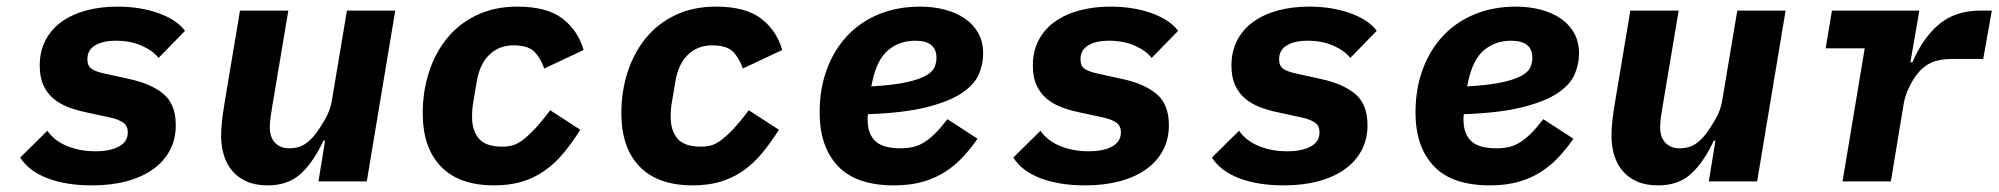

<svg xmlns="http://www.w3.org/2000/svg" viewBox="-20 -548 6040 580"><path d="M258 12Q180 12 123.5 -9.5Q67 -31 41 -72L123 -153Q145 -122 183.5 -106.5Q222 -91 268 -91Q313 -91 339.5 -105.5Q366 -120 366 -148Q366 -169 351 -178.5Q336 -188 313 -193L239 -209Q210 -215 184.5 -225Q159 -235 140 -251.5Q121 -268 110.5 -292Q100 -316 100 -350Q100 -393 117.5 -426.5Q135 -460 166.5 -482.5Q198 -505 241 -516.5Q284 -528 334 -528Q403 -528 458 -508.5Q513 -489 539 -455L459 -373Q442 -395 408 -410Q374 -425 330 -425Q291 -425 267.5 -411Q244 -397 244 -369Q244 -348 257.5 -339.5Q271 -331 295 -326L372 -309Q437 -295 474 -264Q511 -233 511 -170Q511 -127 493 -93.5Q475 -60 442 -36.5Q409 -13 362.5 -0.5Q316 12 258 12Z M962 -123H957Q928 -60 889.5 -24Q851 12 789 12Q751 12 724.5 0Q698 -12 681 -32.5Q664 -53 656 -80Q648 -107 648 -137Q648 -159 650.5 -182Q653 -205 659 -241L705 -516H851L802 -224Q800 -210 797.5 -195Q795 -180 795 -161Q795 -151 798 -140Q801 -129 808 -120Q815 -111 826.5 -105.5Q838 -100 855 -100Q881 -100 900 -112Q919 -124 936 -147Q947 -162 962.5 -188.5Q978 -215 983 -247L1028 -516H1174L1088 0H942Z M1473 12Q1367 12 1312 -45Q1257 -102 1257 -206Q1257 -272 1276 -330.5Q1295 -389 1331 -433Q1367 -477 1420.5 -502.5Q1474 -528 1543 -528Q1632 -528 1679 -492Q1726 -456 1743 -397L1624 -341Q1613 -373 1594 -392Q1575 -411 1531 -411Q1488 -411 1458.5 -383Q1429 -355 1420 -301L1410 -241Q1408 -232 1407 -219Q1406 -206 1406 -194Q1406 -154 1426.5 -129.5Q1447 -105 1497 -105Q1513 -105 1527 -108.5Q1541 -112 1557.5 -124Q1574 -136 1594.5 -157.5Q1615 -179 1642 -215L1733 -156Q1707 -115 1681 -84Q1655 -53 1624 -31.5Q1593 -10 1556 1Q1519 12 1473 12Z M2073 12Q1967 12 1912 -45Q1857 -102 1857 -206Q1857 -272 1876 -330.5Q1895 -389 1931 -433Q1967 -477 2020.5 -502.5Q2074 -528 2143 -528Q2232 -528 2279 -492Q2326 -456 2343 -397L2224 -341Q2213 -373 2194 -392Q2175 -411 2131 -411Q2088 -411 2058.5 -383Q2029 -355 2020 -301L2010 -241Q2008 -232 2007 -219Q2006 -206 2006 -194Q2006 -154 2026.5 -129.5Q2047 -105 2097 -105Q2113 -105 2127 -108.5Q2141 -112 2157.5 -124Q2174 -136 2194.5 -157.5Q2215 -179 2242 -215L2333 -156Q2307 -115 2281 -84Q2255 -53 2224 -31.5Q2193 -10 2156 1Q2119 12 2073 12Z M2681 12Q2566 12 2511 -46.5Q2456 -105 2456 -208Q2456 -280 2478 -339Q2500 -398 2539.5 -440Q2579 -482 2635 -505Q2691 -528 2760 -528Q2799 -528 2833.5 -519Q2868 -510 2894 -492.5Q2920 -475 2935 -448.5Q2950 -422 2950 -386Q2950 -355 2937 -324Q2924 -293 2886.5 -267.5Q2849 -242 2780.5 -224.5Q2712 -207 2602 -203Q2601 -197 2601 -193.5Q2601 -190 2601 -186Q2601 -144 2624 -122Q2647 -100 2700 -100Q2721 -100 2738.5 -104Q2756 -108 2772.5 -118.5Q2789 -129 2805.5 -145.5Q2822 -162 2842 -188L2933 -129Q2913 -100 2889.5 -74.5Q2866 -49 2836 -29.5Q2806 -10 2768 1Q2730 12 2681 12ZM2745 -425Q2697 -425 2663 -396.5Q2629 -368 2615 -301L2612 -287Q2681 -291 2720.5 -300Q2760 -309 2779.5 -321Q2799 -333 2804 -347Q2809 -361 2809 -373Q2809 -425 2745 -425Z M3258 12Q3180 12 3123.5 -9.5Q3067 -31 3041 -72L3123 -153Q3145 -122 3183.5 -106.5Q3222 -91 3268 -91Q3313 -91 3339.5 -105.5Q3366 -120 3366 -148Q3366 -169 3351 -178.5Q3336 -188 3313 -193L3239 -209Q3210 -215 3184.5 -225Q3159 -235 3140 -251.5Q3121 -268 3110.5 -292Q3100 -316 3100 -350Q3100 -393 3117.5 -426.5Q3135 -460 3166.5 -482.5Q3198 -505 3241 -516.5Q3284 -528 3334 -528Q3403 -528 3458 -508.5Q3513 -489 3539 -455L3459 -373Q3442 -395 3408 -410Q3374 -425 3330 -425Q3291 -425 3267.5 -411Q3244 -397 3244 -369Q3244 -348 3257.5 -339.5Q3271 -331 3295 -326L3372 -309Q3437 -295 3474 -264Q3511 -233 3511 -170Q3511 -127 3493 -93.5Q3475 -60 3442 -36.5Q3409 -13 3362.5 -0.5Q3316 12 3258 12Z M3858 12Q3780 12 3723.5 -9.5Q3667 -31 3641 -72L3723 -153Q3745 -122 3783.5 -106.5Q3822 -91 3868 -91Q3913 -91 3939.5 -105.5Q3966 -120 3966 -148Q3966 -169 3951 -178.5Q3936 -188 3913 -193L3839 -209Q3810 -215 3784.5 -225Q3759 -235 3740 -251.5Q3721 -268 3710.5 -292Q3700 -316 3700 -350Q3700 -393 3717.5 -426.5Q3735 -460 3766.5 -482.5Q3798 -505 3841 -516.5Q3884 -528 3934 -528Q4003 -528 4058 -508.5Q4113 -489 4139 -455L4059 -373Q4042 -395 4008 -410Q3974 -425 3930 -425Q3891 -425 3867.5 -411Q3844 -397 3844 -369Q3844 -348 3857.5 -339.5Q3871 -331 3895 -326L3972 -309Q4037 -295 4074 -264Q4111 -233 4111 -170Q4111 -127 4093 -93.5Q4075 -60 4042 -36.5Q4009 -13 3962.5 -0.5Q3916 12 3858 12Z M4481 12Q4366 12 4311 -46.5Q4256 -105 4256 -208Q4256 -280 4278 -339Q4300 -398 4339.5 -440Q4379 -482 4435 -505Q4491 -528 4560 -528Q4599 -528 4633.5 -519Q4668 -510 4694 -492.5Q4720 -475 4735 -448.5Q4750 -422 4750 -386Q4750 -355 4737 -324Q4724 -293 4686.5 -267.5Q4649 -242 4580.5 -224.5Q4512 -207 4402 -203Q4401 -197 4401 -193.5Q4401 -190 4401 -186Q4401 -144 4424 -122Q4447 -100 4500 -100Q4521 -100 4538.5 -104Q4556 -108 4572.5 -118.5Q4589 -129 4605.5 -145.5Q4622 -162 4642 -188L4733 -129Q4713 -100 4689.5 -74.5Q4666 -49 4636 -29.5Q4606 -10 4568 1Q4530 12 4481 12ZM4545 -425Q4497 -425 4463 -396.5Q4429 -368 4415 -301L4412 -287Q4481 -291 4520.5 -300Q4560 -309 4579.5 -321Q4599 -333 4604 -347Q4609 -361 4609 -373Q4609 -425 4545 -425Z M5162 -123H5157Q5128 -60 5089.5 -24Q5051 12 4989 12Q4951 12 4924.5 0Q4898 -12 4881 -32.5Q4864 -53 4856 -80Q4848 -107 4848 -137Q4848 -159 4850.5 -182Q4853 -205 4859 -241L4905 -516H5051L5002 -224Q5000 -210 4997.5 -195Q4995 -180 4995 -161Q4995 -151 4998 -140Q5001 -129 5008 -120Q5015 -111 5026.5 -105.5Q5038 -100 5055 -100Q5081 -100 5100 -112Q5119 -124 5136 -147Q5147 -162 5162.5 -188.5Q5178 -215 5183 -247L5228 -516H5374L5288 0H5142Z M5546 0 5613 -402H5495L5514 -516H5778L5751 -360H5757Q5789 -434 5838 -475Q5887 -516 5963 -516H5997L5971 -370H5880Q5839 -370 5814.5 -359Q5790 -348 5772 -325Q5762 -313 5749 -288Q5736 -263 5731 -236L5692 0Z"/></svg>

Font: IBM Plex Mono
Style: Bold Italic
Weight: 700
Italic angle: -9°
Monospace: yes
Designer: Mike Abbink, Paul van der Laan, Pieter van Rosmalen
Foundry: Bold Monday
Version: Version 2.3